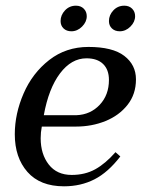

<svg xmlns="http://www.w3.org/2000/svg" viewBox="-20 -645 527 675"><path d="M32 -173Q32 -245 63 -316.5Q94 -388 153 -434Q212 -480 291 -480Q376 -480 417 -448.5Q458 -417 458 -366Q458 -314 428.5 -276.5Q399 -239 351 -219.5Q303 -200 247 -200H127Q123 -180 123 -159Q123 -103 151.5 -66.5Q180 -30 232 -30Q279 -30 315 -50Q351 -70 386 -110L403 -95Q360 -39 312 -14.5Q264 10 205 10Q121 10 76.5 -40.5Q32 -91 32 -173ZM249 -240Q298 -242 330.5 -276.5Q363 -311 363 -364Q363 -400 342.5 -420Q322 -440 284 -440Q231 -440 191 -387Q151 -334 134 -240ZM193 -571Q193 -592 208.5 -608.5Q224 -625 247 -625Q264 -625 274.5 -614.5Q285 -604 285 -588Q285 -568 268.5 -551.5Q252 -535 231 -535Q214 -535 203.5 -545Q193 -555 193 -571ZM363 -571Q363 -592 378.5 -608.5Q394 -625 417 -625Q434 -625 444.5 -614.5Q455 -604 455 -588Q455 -568 438.5 -551.5Q422 -535 401 -535Q384 -535 373.5 -545Q363 -555 363 -571Z"/></svg>

Font: Philosopher
Style: Italic
Weight: 400
Italic angle: -10°
Designer: Jovanny Lemonad
Foundry: Jovanny Lemonad
Version: Version 2.000